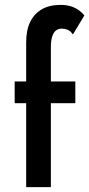

<svg xmlns="http://www.w3.org/2000/svg" viewBox="-20 -789 365 785"><path d="M40 -456V-367H288V-456ZM278 -648 325 -726Q317 -736 304 -746Q291 -756 272 -762.5Q253 -769 228 -769Q182 -769 151 -751Q120 -733 103.5 -699.5Q87 -666 87 -616V-24H188V-596Q188 -623 193.5 -640Q199 -657 209 -664.5Q219 -672 233 -672Q244 -672 256 -667.5Q268 -663 278 -648Z"/></svg>

Font: SpinnyJost
Style: Regular
Weight: 500
Version: Version 3.710